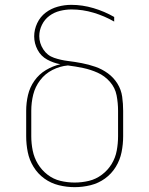

<svg xmlns="http://www.w3.org/2000/svg" viewBox="-20 -764 616 792"><path d="M288 8Q321 8 353.5 0Q386 -8 413 -27.5Q440 -47 457.5 -75.5Q475 -104 481.5 -136.5Q488 -169 488 -202V-307Q488 -336 484 -365Q480 -394 464.5 -419Q449 -444 425 -461.5Q401 -479 373.5 -488.5Q346 -498 317.5 -503.5Q289 -509 260 -512.5Q231 -516 203 -525.5Q175 -535 158.5 -560.5Q142 -586 142 -615Q142 -639 153 -661.5Q164 -684 183.5 -698.5Q203 -713 227 -719Q251 -725 275 -725Q321 -725 366 -711.5Q411 -698 451 -675V-694Q411 -717 365.5 -730.5Q320 -744 274 -744Q246 -744 218.5 -736.5Q191 -729 168.5 -712Q146 -695 133.5 -668.5Q121 -642 121 -614Q121 -585 135 -558.5Q149 -532 175 -518Q201 -504 229 -499Q198 -492 169.5 -475Q141 -458 122 -431Q103 -404 95.5 -372Q88 -340 88 -307V-202Q88 -169 94.5 -136.5Q101 -104 118.5 -75.5Q136 -47 163 -27.5Q190 -8 222.5 0Q255 8 288 8ZM288 -11Q258 -11 229 -18Q200 -25 176 -43.5Q152 -62 136.5 -87.5Q121 -113 115 -142.5Q109 -172 109 -202V-307Q109 -341 117 -373.5Q125 -406 145.5 -433Q166 -460 196.5 -475.5Q227 -491 260 -494Q292 -490 323 -483.5Q354 -477 383 -464Q412 -451 433.5 -426.5Q455 -402 461 -370.5Q467 -339 467 -307V-202Q467 -172 461.5 -142.5Q456 -113 440.5 -87.5Q425 -62 400.5 -43.5Q376 -25 347 -18Q318 -11 288 -11Z"/></svg>

Font: Iosevka Sparkle Thin
Style: Regular
Weight: 100
Designer: Belleve Invis
Foundry: Belleve Invis
Version: Version 4.5.0; ttfautohint (v1.8.3)